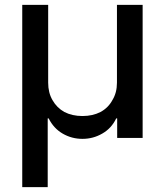

<svg xmlns="http://www.w3.org/2000/svg" viewBox="-20 -566 677 788"><path d="M71.3 202.1Q71.3 15.6 71.3 -545.9Q97.7 -545.9 177.7 -545.9Q177.7 -465.8 177.7 -226.6Q177.7 -185.5 195.3 -155.3Q212.9 -124 244.1 -106.4Q276.4 -89.8 318.4 -89.8Q360.4 -89.8 392.6 -106.4Q424.8 -124 441.4 -155.3Q460 -185.5 460 -226.6Q460 -333 460 -545.9Q486.3 -545.9 565.4 -545.9Q565.4 -409.2 565.4 0Q540 0 460.9 0Q460.9 -19.5 460.9 -80.1Q460 -80.1 457 -80.1Q437.5 -39.1 399.4 -17.6Q362.3 3.9 318.4 3.9Q274.4 3.9 237.3 -17.6Q200.2 -39.1 179.7 -80.1Q178.7 -80.1 175.8 -80.1Q175.8 -9.8 175.8 202.1Q149.4 202.1 71.3 202.1Z"/></svg>

Font: DeepSea
Style: Medium
Weight: 500
Designer: Stem
Version: Version 3.019;git-0a5106e0b